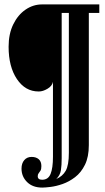

<svg xmlns="http://www.w3.org/2000/svg" viewBox="-20 -720 476 870"><path d="M171.5 130Q128 130 102.8 105Q77.5 80 77.5 44Q77.5 20 90 5.5Q102.5 -9 123 -9Q143.5 -9 155.5 1.5Q167.5 12 167.5 32.5Q167.5 46.5 163.5 53.2Q159.5 60 155.2 65Q151 70 151 78.5Q151 94.5 171 94.5Q198.5 94.5 209.2 68Q220 41.5 220 -10V-349Q216 -330 195.2 -317.8Q174.5 -305.5 156 -305.5H155Q94.5 -305.5 56.8 -361.5Q19 -417.5 19 -508Q19 -566.5 40 -609.5Q61 -652.5 95.5 -676.2Q130 -700 170.5 -700H430V-661.5H382.5V-62.5Q382.5 -9 365 26.5Q347.5 62 320.2 82.8Q293 103.5 263.5 113.8Q234 124 209 127Q184 130 171.5 130ZM235 91Q263.5 79 277.8 53.8Q292 28.5 292 -27.5V-661.5H259.5V-3.5Q259.5 29 256 51.5Q252.5 74 235 91Z"/></svg>

Font: Imbue 10pt ExtraBold
Style: Regular
Weight: 800
Designer: Tyler Finck
Foundry: Etcetera Type Company
Version: Version 1.102; ttfautohint (v1.8.3)